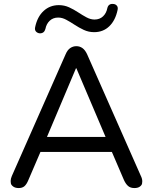

<svg xmlns="http://www.w3.org/2000/svg" viewBox="-20 -946 773 973"><path d="M365 -600 218 -252H515L367 -600ZM75 7Q57 7 46.5 -1Q36 -9 35 -17.5Q34 -26 34 -29Q34 -40 40 -54L313 -672Q322 -693 336 -702.5Q350 -712 367 -712Q384 -712 397.5 -702.5Q411 -693 421 -672L694 -54Q701 -40 701 -27Q701 -25 700 -16.5Q699 -8 689 -0.5Q679 7 661 7Q641 7 629 -3.5Q617 -14 608 -34L547 -176H185L124 -34Q115 -12 104 -2.5Q93 7 75 7ZM182 -777Q170 -778 162.5 -786Q155 -794 158 -808Q169 -861 201 -890.5Q233 -920 278 -920Q306 -920 330 -909Q354 -898 376 -883.5Q398 -869 418.5 -858Q439 -847 459 -847Q485 -847 502 -863Q519 -879 524 -905Q527 -917 534.5 -922Q542 -927 552 -926Q564 -926 571.5 -918Q579 -910 576 -896Q565 -843 534 -813Q503 -783 457 -783Q429 -783 404.5 -794.5Q380 -806 358 -820.5Q336 -835 315.5 -846Q295 -857 275 -857Q249 -857 232 -841Q215 -825 210 -799Q207 -788 200 -782.5Q193 -777 182 -777Z"/></svg>

Font: Nunito Medium
Style: Regular
Weight: 500
Designer: Vernon Adams
Foundry: Vernon Adams
Version: Version 3.602